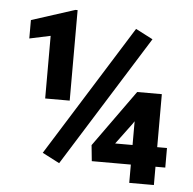

<svg xmlns="http://www.w3.org/2000/svg" viewBox="-51 -759 815 811"><g transform="rotate(5 356.5 -354.0)"><path d="M245.6 -708V-324.2H141.6V-589.8L52.7 -570.8V-648.9L236.3 -708ZM571.3 -612.8 224.1 -57.1 151.4 -94.7 498.5 -650.4ZM672.4 -160.6V-77.6H630.9V0H526.4V-77.6H360.8L354 -145L526.4 -385.3H630.9V-160.6ZM452.6 -160.6H526.4V-261.2L519 -250Z"/></g></svg>

Font: Vazirmatn UI FD ExtraBold
Style: Regular
Weight: 800
Designer: Saber Rastikerdar
Foundry: Saber Rastikerdar
Version: Version 33.003